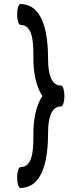

<svg xmlns="http://www.w3.org/2000/svg" viewBox="-20 -871 376 942"><path d="M280 -451C228 -451 216 -517 216 -578C216 -708 192 -851 80 -851C71 -851 64 -828 64 -800C64 -772 71 -749 80 -749C144 -749 144 -657 144 -578C144 -512 158 -444 188 -400C158 -356 144 -288 144 -222C144 -143 144 -51 80 -51C71 -51 64 -28 64 0C64 28 71 51 80 51C192 51 216 -92 216 -222C216 -283 228 -349 280 -349C289 -349 296 -372 296 -400C296 -428 289 -451 280 -451Z"/></svg>

Font: Nupuram Medium
Style: Regular
Weight: 500
Designer: Santhosh Thottingal (santhosh.thottingal@gmail.com)
Foundry: SMC
Version: Version 1.000